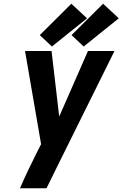

<svg xmlns="http://www.w3.org/2000/svg" viewBox="-20 -1008 656 1028"><path d="M87 0H229L299 -142L593 -735H451L297 -384L256 -735H114L200 -236L178 -193Q154 -145 131 -97Q108 -49 87 0ZM428 -759 616 -910 532 -988 363 -820ZM258 -759 446 -910 362 -988 193 -820Z"/></svg>

Font: Iosevka Sparkle XBdObl
Style: Regular
Weight: 800
Italic angle: -9°
Designer: Belleve Invis
Foundry: Belleve Invis
Version: Version 4.5.0; ttfautohint (v1.8.3)